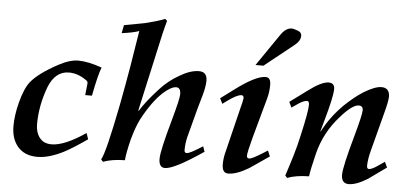

<svg xmlns="http://www.w3.org/2000/svg" viewBox="-50 -819 1989 938"><g transform="rotate(5 944.5 -349.5)"><path d="M436 -445Q428 -425 419.5 -390Q411 -355 401 -304H368L374 -360Q375 -369 370 -374Q326 -407 280 -407Q213 -407 181 -327Q146 -234 146 -141Q146 -102 166 -76Q186 -50 225 -50Q288 -50 391 -120L401 -90Q326 -38 288 -19Q217 17 161 17Q98 17 64 -23Q32 -61 32 -123Q32 -175 48 -238Q67 -311 93 -343Q130 -389 223 -439Q278 -469 320 -469Q368 -469 436 -445Z M973 -79Q832 17 787 17Q757 17 757 -26Q757 -65 800 -218Q830 -326 830 -348Q830 -381 808 -381Q783 -381 743 -345Q692 -297 645 -208Q627 -173 609 -109Q592 -42 589 -4Q525 -3 483 13L473 2Q494 -32 541 -272Q560 -371 575.5 -462.5Q591 -554 604 -639Q579 -629 519 -621L527 -661Q567 -668 592.5 -673Q618 -678 629 -680Q658 -687 681.5 -694Q705 -701 725 -709L735 -700Q732 -689 727.5 -673Q723 -657 718 -635L633 -252L635 -250Q665 -299 725 -364Q766 -409 818 -438Q870 -469 912 -469Q952 -469 952 -425Q952 -400 941 -358Q936 -341 931 -323Q926 -305 921 -288L883 -144Q875 -112 875 -78Q875 -65 887 -65Q900 -65 948 -95L964 -105Z M1378 -707Q1394 -700 1394 -685Q1394 -660 1368 -639L1223 -523H1184L1291 -679Q1316 -716 1345 -716Q1355 -716 1378 -707ZM1293 -84Q1198 -19 1198 -19Q1138 17 1097 17Q1067 17 1067 -26Q1067 -52 1073 -78L1132 -319Q1134 -325 1136 -334Q1138 -343 1140 -356Q1140 -370 1129 -370Q1107 -370 1061 -336L1039 -320L1026 -346L1089 -393Q1190 -469 1239 -469Q1264 -469 1264 -432Q1264 -398 1255 -365L1201 -169Q1181 -94 1181 -78Q1181 -65 1193 -65Q1206 -65 1254 -95L1281 -112Z M1868 -80Q1846 -64 1824 -48.5Q1802 -33 1780 -17Q1725 17 1688 17Q1652 17 1652 -26Q1652 -65 1695 -218Q1725 -326 1725 -348Q1725 -370 1704 -370Q1672 -370 1614 -303Q1542 -222 1516 -118Q1496 -37 1492 -4Q1428 -3 1386 13L1376 2Q1393 -49 1408 -99Q1423 -149 1434 -200Q1461 -318 1461 -351Q1461 -370 1451 -370Q1435 -370 1409 -353L1377 -331L1364 -358L1448 -420Q1513 -469 1548 -469Q1577 -469 1577 -439Q1577 -402 1543 -282L1528 -228H1530Q1567 -300 1629 -362Q1678 -409 1721 -436Q1775 -469 1807 -469Q1847 -469 1847 -425Q1847 -404 1831 -344L1783 -160Q1770 -112 1770 -80Q1770 -65 1780 -65Q1795 -65 1826 -87L1855 -107Z"/></g></svg>

Font: GFS Didot
Style: Bold Italic
Weight: 700
Italic angle: -12°
Designer: Designed by Takis Katsoulidis and George D. Matthiopoulos.
Foundry: Designed by Takis Katsoulidis and George D. Matthiopoulos.
Version: Version 1.0